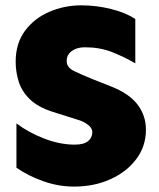

<svg xmlns="http://www.w3.org/2000/svg" viewBox="-20 -689 600 724"><path d="M258.8 14.6Q200.2 14.6 142.6 -5.9Q85 -26.4 42 -56.6V-223.6Q88.9 -188.5 147.9 -166Q207 -143.6 261.7 -143.6Q295.9 -143.6 312 -156.7Q328.1 -169.9 328.1 -190.4Q328.1 -200.2 321.3 -209Q314.5 -217.8 301.3 -225.6Q288.1 -233.4 270.5 -238.3L177.7 -267.6Q123 -285.2 92.8 -314.5Q62.5 -343.8 50.8 -380.4Q39.1 -417 39.1 -456.1Q39.1 -525.4 74.2 -572.8Q109.4 -620.1 166 -644.5Q222.7 -668.9 286.1 -668.9Q343.8 -668.9 399.9 -654.8Q456.1 -640.6 490.2 -617.2V-450.2Q448.2 -474.6 402.3 -492.7Q356.4 -510.7 300.8 -510.7Q279.3 -510.7 263.7 -503.9Q248 -497.1 239.7 -485.8Q231.4 -474.6 231.4 -459Q231.4 -434.6 259.8 -420.9Q288.1 -407.2 329.1 -390.6L395.5 -364.3Q466.8 -336.9 498.5 -294.9Q530.3 -252.9 530.3 -200.2Q530.3 -137.7 494.1 -89.4Q458 -41 396.5 -13.2Q335 14.6 258.8 14.6Z"/></svg>

Font: Sen ExtraBold
Style: Regular
Weight: 800
Version: Version 2.000;gftools[0.9.31]